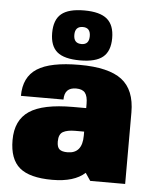

<svg xmlns="http://www.w3.org/2000/svg" viewBox="-54 -798 684 854"><g transform="rotate(5 288.0 -371.5)"><path d="M357 -34Q309 10 211 10Q110 10 65 -28Q20 -66 20 -151Q20 -240 80.5 -280.5Q141 -321 275 -321H334V-340Q334 -374 322 -389Q310 -404 282 -404Q230 -404 230 -350H40Q40 -434 99 -472Q158 -510 288 -510Q418 -510 477 -465Q536 -420 536 -319V0H380ZM334 -216H294Q259 -216 240 -205.5Q221 -195 221 -162Q221 -137 232 -127.5Q243 -118 268 -118Q334 -118 334 -198ZM288 -530Q217 -530 185.5 -556.5Q154 -583 154 -641Q154 -700 186 -726.5Q218 -753 288 -753Q358 -753 390 -726Q422 -699 422 -641Q422 -583 390 -556.5Q358 -530 288 -530ZM288 -603Q322 -603 322 -641Q322 -679 288 -679Q253 -679 253 -641Q253 -603 288 -603Z"/></g></svg>

Font: Fivo Sans Black
Style: Regular
Weight: 900
Designer: Alexander Slobzheninov
Foundry: Alexander Slobzheninov
Version: 1.0